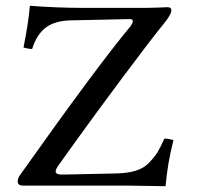

<svg xmlns="http://www.w3.org/2000/svg" viewBox="-20 -640 680 662"><path d="M550.8 2Q450.7 0 423.8 0H60.1Q41 0 41 -14.2Q41 -25.4 48.8 -36.1Q314 -410.2 430.2 -549.8Q438 -561 438 -566.9Q438 -573.7 428.2 -574.2L225.1 -569.8Q169.9 -568.8 138.4 -545.4Q106.9 -522 90.8 -471.2Q77.6 -471.2 61 -476.1Q78.1 -561 83 -620.1Q168.9 -613.3 264.2 -612.8H484.9Q502 -612.8 528.1 -614Q554.2 -615.2 558.1 -615.2Q571.3 -615.2 570.8 -604Q570.8 -590.8 546.9 -561Q495.1 -497.1 403.1 -373.5Q311 -250 245.6 -159.2L180.2 -67.9Q172.4 -56.6 171.9 -48.8Q171.9 -37.6 196.8 -38.1L381.8 -42Q420.9 -43 448.5 -51.5Q476.1 -60.1 494.6 -79.6Q513.2 -99.1 522.7 -114.5Q532.2 -129.9 546.9 -162.1Q560.1 -162.1 578.1 -157.2Q557.6 -77.1 550.8 2Z"/></svg>

Font: Linux Libertine Mono
Style: Mono
Weight: 400
Designer: Philipp H. Poll
Foundry: Philipp H. Poll
Version: Version 5.1.7 ; ttfautohint (v0.9)